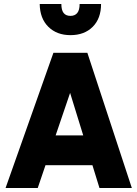

<svg xmlns="http://www.w3.org/2000/svg" viewBox="-20 -947 691 967"><path d="M164 -265H468V-115H164ZM8 0 249 -681H420L644 0H481L305 -570H364L170 0ZM335 -770Q266 -770 223.5 -812Q181 -854 180 -927H289Q289 -896 300.5 -881.5Q312 -867 335 -867Q357 -867 369 -881.5Q381 -896 381 -927H489Q489 -854 447 -812Q405 -770 335 -770Z"/></svg>

Font: Gabarito ExtraBold
Style: Regular
Weight: 800
Designer: Leandro Assis / Alvaro Franca / Felipe Casaprima
Foundry: Naipe Foundry
Version: Version 1.000